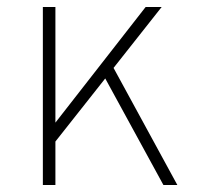

<svg xmlns="http://www.w3.org/2000/svg" viewBox="-20 -531 582 551"><path d="M121 -102V-156L398 -511H444ZM103 0V-511H139V0ZM449 0 277 -315 301 -345 489 0Z"/></svg>

Font: Overpass Thin
Style: Regular
Weight: 250
Designer: Delve Withrington, Dave Bailey, Thomas Jockin
Foundry: Delve Fonts LLC
Version: Version 4.000